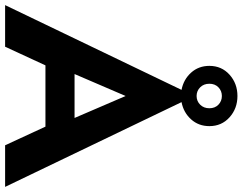

<svg xmlns="http://www.w3.org/2000/svg" viewBox="-119 -831 950 752"><g transform="rotate(90 356.0 -455.0)"><path d="M270 -272H442L356 -472ZM238 -800Q238 -848 272.5 -879Q307 -910 356 -910Q405 -910 439.5 -879Q474 -848 474 -800Q474 -758 447.5 -728.5Q421 -699 380 -691L712 0H549L476 -158H236L163 0H0L332 -691Q291 -699 264.5 -728.5Q238 -758 238 -800ZM322 -835.5Q308 -822 308 -800Q308 -778 322 -764Q336 -750 356 -750Q376 -750 390 -764Q404 -778 404 -800Q404 -822 390 -835.5Q376 -849 356 -849Q336 -849 322 -835.5Z"/></g></svg>

Font: Renner*
Style: Semi
Weight: 600
Version: Version 003.000 ; ttfautohint (v0.97) -l 8 -r 50 -G 200 -x 1